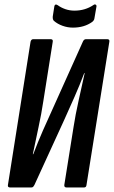

<svg xmlns="http://www.w3.org/2000/svg" viewBox="-20 -828 503 848"><path d="M25 0Q13 0 15 -11L115 -644Q118 -655 127 -655H203Q215 -655 213 -644L171 -379Q163 -325 150 -265.5Q137 -206 125 -147H127Q147 -200 170 -252.5Q193 -305 217 -357L346 -644Q348 -649 351.5 -652Q355 -655 360 -655H453Q465 -655 463 -644L362 -11Q361 0 351 0H274Q263 0 264 -11L305 -268Q313 -320 327 -383Q341 -446 354 -505H352Q332 -452 309 -400Q286 -348 263 -297L132 -11Q130 -7 127 -3.5Q124 0 118 0ZM302 -706Q279 -706 256.5 -714Q234 -722 218 -736Q212 -742 213 -755L220 -800Q221 -806 225 -807.5Q229 -809 235 -805Q250 -794 269 -787.5Q288 -781 309 -781Q356 -781 393 -806Q398 -810 402.5 -807.5Q407 -805 406 -799L397 -747Q396 -738 387 -731Q352 -706 302 -706Z"/></svg>

Font: Sofia Sans Extra Condensed
Style: Bold Italic
Weight: 700
Italic angle: -9°
Designer: Botio Nikoltchev, Ani Petrova
Foundry: lettersoup
Version: Version 4.101